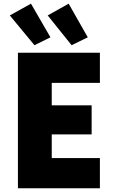

<svg xmlns="http://www.w3.org/2000/svg" viewBox="-20 -1000 602 1020"><path d="M75.2 0V-719.7H510.7V-559.6H254.9V-440.4H466.8V-286.1H254.9V-160.2H510.7V0ZM163.1 -759.8 32.2 -918 144.5 -980.5 248 -801.8ZM360.4 -759.8 233.4 -918 344.7 -980.5 446.3 -801.8Z"/></svg>

Font: Reddit Mono Black
Style: Regular
Weight: 900
Monospace: yes
Designer: Stephen Hutchings
Foundry: Reddit
Version: Version 1.014